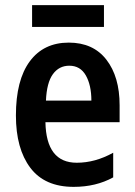

<svg xmlns="http://www.w3.org/2000/svg" viewBox="-20 -718 524 748"><path d="M248 -552Q343 -552 394.5 -485.5Q446 -419 446 -308V-242H157Q160 -84 279 -84Q351 -84 421 -123V-27Q354 10 267 10Q154 10 98 -64.5Q42 -139 42 -268Q42 -406 96 -479Q150 -552 248 -552ZM250 -462Q210 -462 186 -429Q162 -396 159 -326H336Q336 -386 314.5 -424Q293 -462 250 -462ZM385 -698V-613H105V-698Z"/></svg>

Font: Noto Sans Condensed SemiBold
Style: Regular
Weight: 600
Width: 3
Designer: Monotype Design Team
Foundry: Monotype Imaging Inc.
Version: Version 2.013; ttfautohint (v1.8.4.7-5d5b)